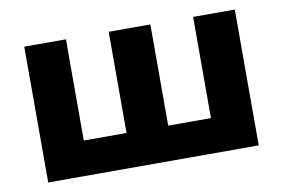

<svg xmlns="http://www.w3.org/2000/svg" viewBox="-60 -610 1048 710"><g transform="rotate(-10 463.5 -255.0)"><path d="M68 0V-510H224.5V-130H385V-510H541.5V-130H702V-510H858.5V0Z"/></g></svg>

Font: Geologica
Style: Bold
Weight: 700
Designer: Sindre Bremnes, Frode Helland
Foundry: Monokrom Skriftforlag AS
Version: Version 1.010; ttfautohint (v1.8.4.7-5d5b);gftools[0.9.28]